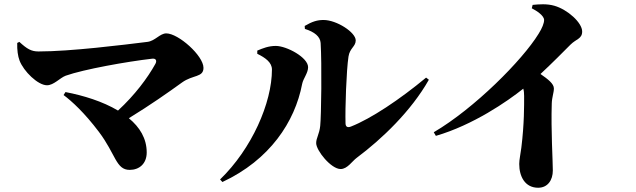

<svg xmlns="http://www.w3.org/2000/svg" viewBox="-20 -828 2990 903"><path d="M288 -395 279 -381C318 -352 377 -298 445 -208C525 -102 525 -29 590 -29C635 -29 670 -58 670 -111C670 -177 637 -230 586 -272C687 -334 771 -393 836 -440C887 -477 937 -463 937 -509C937 -566 819 -671 762 -671C732 -671 709 -635 673 -631C560 -617 312 -586 161 -586C127 -586 107 -598 71 -631L61 -626C60 -593 64 -564 72 -543C91 -493 158 -427 201 -427C233 -427 262 -462 289 -472C374 -502 575 -538 696 -552C713 -554 719 -543 711 -528C674 -461 614 -381 535 -308C463 -351 372 -379 288 -395Z M1413 -706 1414 -692C1459 -678 1486 -656 1488 -626C1494 -529 1491 -281 1486 -236C1482 -197 1467 -179 1467 -155C1467 -120 1537 -33 1582 -33C1614 -33 1636 -70 1658 -86C1776 -174 1914 -306 1997 -453L1984 -463C1860 -360 1725 -270 1631 -233C1614 -226 1605 -232 1605 -249C1603 -318 1609 -497 1619 -562C1625 -602 1653 -609 1653 -638C1653 -676 1563 -734 1502 -734C1472 -734 1449 -727 1413 -706ZM1190 -575C1229 -556 1259 -534 1259 -501C1259 -344 1164 -128 1015 16L1026 28C1249 -76 1367 -255 1401 -433C1406 -459 1429 -484 1429 -512C1429 -558 1328 -612 1277 -612C1243 -612 1216 -601 1190 -590Z M2481 -789C2505 -777 2539 -754 2539 -734C2539 -719 2530 -696 2513 -669C2437 -545 2211 -318 2020 -206L2030 -189C2205 -240 2366 -351 2441 -411C2444 -401 2445 -390 2445 -377C2445 -332 2446 -248 2432 -134C2428 -102 2422 -77 2422 -57C2422 2 2449 55 2511 55C2556 55 2580 19 2580 -26C2580 -73 2571 -212 2575 -341C2576 -372 2585 -392 2585 -412C2585 -434 2558 -455 2522 -480C2579 -533 2629 -584 2663 -618C2690 -645 2718 -645 2718 -680C2718 -721 2650 -783 2587 -801C2552 -811 2515 -808 2485 -805Z"/></svg>

Font: Source Han Serif KR Heavy
Style: Regular
Weight: 900
Designer: Ryoko NISHIZUKA 西塚涼子 (kana & ideographs); Frank Grießhammer (Latin, Greek & Cyrillic); Wenlong ZHANG 张文龙 (bopomofo); San
Foundry: Adobe
Version: Version 2.001;hotconv 1.1.0;makeotfexe 2.6.0